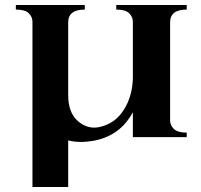

<svg xmlns="http://www.w3.org/2000/svg" viewBox="-20 -545 800 763"><path d="M442 -507V-525H722V-507Q656 -507 656 -456V-66Q656 -47 671 -32.5Q686 -18 722 -18V0H508V-99Q457 -4 349 15Q294 24 251 13V198H109V-459Q109 -478 94 -492.5Q79 -507 43 -507V-525H317V-507Q251 -507 251 -456V-167Q251 -96 291 -62.5Q331 -29 379 -41Q438 -55 472 -108.5Q506 -162 508 -234V-459Q508 -478 493 -492.5Q478 -507 442 -507Z"/></svg>

Font: Uncial Antiqua
Style: Regular
Weight: 400
Designer: Astigmatic (AOETI)
Foundry: Astigmatic (AOETI)
Version: Version 1.000